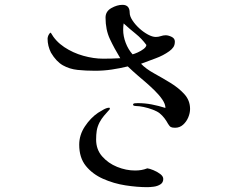

<svg xmlns="http://www.w3.org/2000/svg" viewBox="-20 -766 1040 795"><path d="M586 -580Q567 -606 541.5 -626.5Q516 -647 492 -669Q491 -662 490.5 -656Q490 -650 490 -643Q490 -616 500.5 -588.5Q511 -561 529 -541Q537 -543 550.5 -549Q564 -555 575 -563.5Q586 -572 586 -580ZM656 -25Q656 -10 644 -2.5Q632 5 616.5 7Q601 9 590 9Q548 9 499.5 1.5Q451 -6 407 -25.5Q363 -45 335.5 -79Q308 -113 308 -167Q308 -207 331.5 -242.5Q355 -278 386 -299Q394 -304 408 -312Q422 -320 432 -320Q435 -320 435 -317Q435 -316 434 -313.5Q433 -311 432 -311Q421 -299 410.5 -286.5Q400 -274 392 -259Q383 -241 380.5 -224.5Q378 -208 378 -188Q378 -147 403 -118.5Q428 -90 465 -75Q502 -60 539 -60Q553 -60 565 -62Q577 -64 590 -69Q599 -68 615 -61.5Q631 -55 643.5 -45.5Q656 -36 656 -25ZM767 -315Q767 -298 759.5 -280Q752 -262 738 -249.5Q724 -237 705 -237Q693 -237 687.5 -240Q682 -243 676 -253Q669 -266 660.5 -277Q652 -288 641 -297Q631 -305 612.5 -312Q594 -319 575 -323Q556 -327 543 -327Q540 -327 535.5 -328Q531 -329 531 -333Q531 -338 540 -338.5Q549 -339 551 -339Q580 -339 608.5 -333.5Q637 -328 665 -319Q665 -335 652 -354Q639 -373 620 -391.5Q601 -410 582.5 -426Q564 -442 552 -452Q541 -461 530.5 -471Q520 -481 509 -491Q476 -483 442.5 -478Q409 -473 374 -473Q335 -473 301.5 -476.5Q268 -480 240.5 -495.5Q213 -511 191 -548Q184 -562 180.5 -576.5Q177 -591 177 -606Q177 -612 180.5 -620Q184 -628 190 -631Q210 -595 246 -571Q282 -547 325 -535Q368 -523 407 -523Q425 -523 442.5 -523.5Q460 -524 478 -525Q453 -566 435 -604.5Q417 -643 417 -693Q417 -719 441 -732.5Q465 -746 487 -746Q517 -746 517 -713Q517 -699 528.5 -681.5Q540 -664 557 -648.5Q574 -633 592.5 -623Q611 -613 625 -613Q636 -613 646 -616.5Q656 -620 666 -620Q677 -620 690.5 -613.5Q704 -607 704 -594Q704 -580 698 -571Q692 -562 681 -554Q656 -536 624.5 -524.5Q593 -513 564 -502Q584 -481 617.5 -462.5Q651 -444 685.5 -423Q720 -402 743.5 -376Q767 -350 767 -315Z"/></svg>

Font: Kaisei HarunoUmi
Style: Regular
Weight: 400
Designer: Font-Kai, 金井和夫
Foundry: KAZUO KANAI
Version: Version 5.003